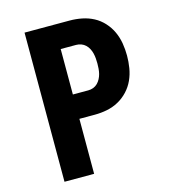

<svg xmlns="http://www.w3.org/2000/svg" viewBox="-109 -825 819 914"><g transform="rotate(-15 300.0 -367.5)"><path d="M96 0V-735H318Q349 -735 379 -729Q409 -723 435.5 -709Q462 -695 483 -672Q504 -649 516.5 -621.5Q529 -594 534 -564Q539 -534 539 -503Q539 -473 534 -442.5Q529 -412 516.5 -384.5Q504 -357 483 -334.5Q462 -312 435.5 -297.5Q409 -283 379 -277Q349 -271 318 -271H242V0ZM242 -391H318Q331 -391 343 -395.5Q355 -400 364 -409Q373 -418 379 -429.5Q385 -441 388 -453Q391 -465 392 -478Q393 -491 393 -503Q393 -516 392 -528.5Q391 -541 388 -553.5Q385 -566 379 -577.5Q373 -589 364 -597.5Q355 -606 343 -610.5Q331 -615 318 -615H242Z"/></g></svg>

Font: Iosevka Aile Heavy
Style: Regular
Weight: 900
Designer: Belleve Invis
Foundry: Belleve Invis
Version: Version 31.1.0; ttfautohint (v1.8.4)